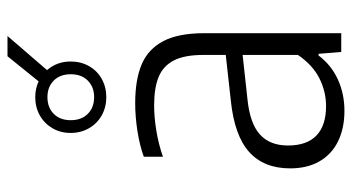

<svg xmlns="http://www.w3.org/2000/svg" viewBox="-233 -697 938 512"><g transform="rotate(-90 236.0 -441.0)"><path d="M403.5 -365.5V0H353.5L348.5 -60.5H344Q319 -27 280.5 -9.2Q242 8.5 196.5 8.5Q150 8.5 115.2 -8.5Q80.5 -25.5 61.8 -58Q43 -90.5 43 -136Q43 -206.5 87 -245.8Q131 -285 224 -294.5L345.5 -308V-368Q345.5 -418.5 330.5 -447Q315.5 -475.5 286.2 -487.2Q257 -499 210.5 -499Q180 -499 144.2 -493.2Q108.5 -487.5 74 -475.5V-526.5Q104 -537.5 142.5 -543.5Q181 -549.5 216.5 -549.5Q280 -549.5 320.8 -532Q361.5 -514.5 382.5 -474.2Q403.5 -434 403.5 -365.5ZM345.5 -115.5V-263L226.5 -250Q163 -243.5 133.5 -217Q104 -190.5 104 -142Q104 -91.5 130.8 -66Q157.5 -40.5 209 -40.5Q247.5 -40.5 283 -58.2Q318.5 -76 345.5 -115.5ZM305 -784.5Q328 -758.5 328 -721.5Q328 -694.5 315.8 -672.8Q303.5 -651 281.8 -638.8Q260 -626.5 233 -626.5Q206 -626.5 184.2 -638.8Q162.5 -651 150 -672.8Q137.5 -694.5 137.5 -721.5Q137.5 -748.5 150 -770Q162.5 -791.5 184.2 -803.8Q206 -816 233 -816Q256 -816 275 -807L342 -890H396ZM294 -721.5Q294 -750 277 -766.8Q260 -783.5 233 -783.5Q205.5 -783.5 188.5 -766.8Q171.5 -750 171.5 -721.5Q171.5 -692.5 188.5 -675.8Q205.5 -659 233 -659Q260 -659 277 -675.8Q294 -692.5 294 -721.5Z"/></g></svg>

Font: Encode Sans Semi Condensed Light
Style: Regular
Weight: 300
Width: 4
Designer: Multiple Designers
Foundry: Impallari Type
Version: Version 2.000